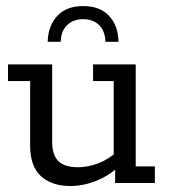

<svg xmlns="http://www.w3.org/2000/svg" viewBox="-20 -612 565 642"><path d="M215.6 10Q152.9 10 116.9 -23Q80.8 -56.1 80.8 -124.9V-341H6.8V-396.7H154.4V-138.9Q154.4 -94.2 174.9 -73.5Q195.5 -52.8 240.7 -52.8Q273.2 -52.8 307.6 -65.5Q341.9 -78.3 379.9 -111L360.2 -82.2V-341H291.2V-396.7H433.8V-55.6H497.8V0H365V-57.5L384.3 -61.3Q346.7 -25.2 302.4 -7.6Q258 10 215.6 10ZM139.5 -472.2Q140.7 -525.5 171.3 -558.6Q201.9 -591.7 257.8 -591.7Q314.6 -591.7 345.1 -558.6Q375.5 -525.5 376.1 -472.2H332.6Q331.3 -509.7 310.8 -528.8Q290.2 -547.9 257.8 -547.9Q226 -547.9 205.1 -528.8Q184.2 -509.7 183 -472.2Z"/></svg>

Font: Rokkitt SemiBold
Style: Regular
Weight: 600
Designer: Vernon Adams
Foundry: Vernon Adams
Version: Version 3.103